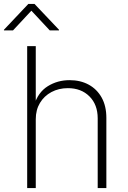

<svg xmlns="http://www.w3.org/2000/svg" viewBox="-49 -964 655 984"><path d="M134.3 -353V0H90.3V-727.5H134.3V-423.8H125.5Q145.5 -490.7 195.6 -522Q245.6 -553.2 307.6 -553.2Q363.3 -553.2 405.8 -530Q448.2 -506.8 472.2 -463.6Q496.1 -420.4 496.1 -359.9V0H451.7V-357.4Q451.7 -427.7 409.4 -470Q367.2 -512.2 298.8 -512.2Q252 -512.2 214.6 -492.2Q177.2 -472.2 155.8 -436.5Q134.3 -400.9 134.3 -353ZM17.6 -808.1H-28.8V-811.5L96.2 -943.8H127.9L253.4 -811.5V-808.1H206.1L111.8 -909.2Z"/></svg>

Font: Inter ExtraLight
Style: Regular
Weight: 250
Designer: Rasmus Andersson
Foundry: rsms
Version: Version 4.001;git-66647c0bb